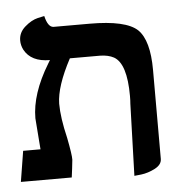

<svg xmlns="http://www.w3.org/2000/svg" viewBox="-46 -605 606 661"><g transform="rotate(-5 257.5 -274.5)"><path d="M392.1 13.2 399.9 -235.8Q400.9 -245.6 400.9 -262.2Q400.9 -374 357.9 -398.4Q338.9 -408.7 311 -409.2H206.1Q156.7 -316.4 155.8 -256.8Q155.8 -208.5 172.9 -137.2Q184.6 -77.6 184.1 -61Q183.1 -51.8 180.7 -30.3Q178.2 -8.8 176.8 0H1L18.1 -106H78.1Q77.1 -114.3 75.2 -143.1Q74.2 -155.8 72.3 -181.2Q70.3 -209.5 69.8 -213.9Q69.8 -297.9 129.9 -397Q133.8 -402.8 137.2 -409.2Q72.3 -409.2 48.8 -453.1Q41 -468.8 41 -484.9Q41 -512.7 63.5 -532.2Q85.9 -551.8 108.4 -557.1L130.9 -562Q140.1 -522.9 159.2 -522H284.2Q409.2 -522 449.2 -484.4Q487.8 -446.8 487.8 -344.2V-37.1Q487.8 -17.1 463.9 -4.6Q439.9 7.8 416 10.7Z"/></g></svg>

Font: Linux Libertine O
Style: Bold
Weight: 700
Designer: Philipp H. Poll
Foundry: Philipp H. Poll
Version: Version 5.0.0